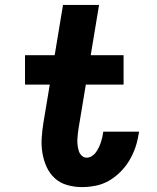

<svg xmlns="http://www.w3.org/2000/svg" viewBox="-20 -755 640 783"><path d="M314 8Q283 8 253.5 -0.5Q224 -9 203 -28.5Q182 -48 170 -74.5Q158 -101 153 -131Q148 -161 150 -192Q152 -223 157 -254L183 -410H82V-530H203L237 -735H384L350 -530H484V-410H330L301 -235Q299 -223 297.5 -210.5Q296 -198 295.5 -186Q295 -174 296.5 -162Q298 -150 301.5 -139Q305 -128 313.5 -120Q322 -112 334 -112Q344 -112 354 -118Q364 -124 370.5 -133Q377 -142 382 -152Q387 -162 390.5 -172Q394 -182 396.5 -192.5Q399 -203 400 -213Q401 -214 401 -215.5Q401 -217 401 -218H547Q547 -216 546.5 -213Q546 -210 545 -207Q541 -179 531.5 -152Q522 -125 507 -100Q492 -75 470.5 -53.5Q449 -32 423.5 -17.5Q398 -3 369.5 2.5Q341 8 314 8Z"/></svg>

Font: Iosevka Curly HvExObl
Style: Regular
Weight: 900
Width: 7
Italic angle: -9°
Monospace: yes
Designer: Belleve Invis
Foundry: Belleve Invis
Version: Version 11.1.0; ttfautohint (v1.8.3)